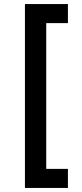

<svg xmlns="http://www.w3.org/2000/svg" viewBox="-20 -776 404 947"><path d="M103 -756V151H315V57H208V-662H315V-756Z"/></svg>

Font: Reem Kufi
Style: Regular
Weight: 400
Designer: Khaled Hosny
Version: Version 0.007